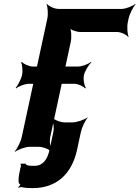

<svg xmlns="http://www.w3.org/2000/svg" viewBox="-20 -757 719 990"><path d="M639 -642 643 -661C648 -685 667 -722 679 -735L678 -737C663 -725 628 -711 607 -711H282C261 -711 231 -725 222 -737L220 -735C226 -722 229 -685 224 -661L92 -50C87 -26 68 11 56 24L57 26C73 14 111 0 134 0H180C203 0 236 14 246 26L249 24C240 11 234 -26 239 -50L345 -542C350 -566 348 -606 338 -618L335 -616C342 -603 374 -592 395 -592H583C604 -592 633 -578 641 -566L643 -568C637 -581 634 -618 639 -642ZM413 -370C417 -390 438 -424 451 -435L449 -438C437 -427 402 -414 383 -414H149C129 -414 101 -427 93 -438L89 -435C95 -424 98 -390 94 -370C89 -349 71 -315 61 -304L63 -301C75 -312 109 -325 129 -325H363C382 -325 411 -312 419 -301L423 -304C414 -315 408 -349 413 -370ZM89 87 85 89C87 91 89 96 88 99C88 99 62 193 85 193C83 198 78 206 74 209L76 212C79 209 87 207 92 208C109 212 126 213 149 213C271 213 350 140 377 17L397 -76C402 -100 420 -137 432 -150V-152C416 -140 377 -126 354 -126H313C290 -126 258 -140 248 -152L245 -150C254 -137 260 -100 255 -76L235 17C225 63 202 98 159 98C142 98 115 99 112 87Z"/></svg>

Font: Asimov
Style: EdgeExtremeIt
Weight: 500
Designer: Google
Version: Version 2.000980: 2014